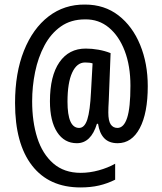

<svg xmlns="http://www.w3.org/2000/svg" viewBox="-20 -739 712 842"><path d="M628 -361Q628 -243 593 -177Q558 -111 496 -111Q458 -111 437 -133Q416 -155 410 -196H405Q379 -111 317 -111Q262 -111 230.5 -159.5Q199 -208 199 -295Q199 -406 240.5 -466Q282 -526 356 -526Q383 -526 411.5 -521Q440 -516 465 -506L457 -299Q455 -265 455 -246Q455 -209 465.5 -193.5Q476 -178 495 -178Q523 -178 537.5 -222Q552 -266 552 -363Q552 -450 527 -515.5Q502 -581 457.5 -618Q413 -655 353 -654Q291 -654 247 -623Q203 -592 175 -539.5Q147 -487 134 -423.5Q121 -360 121 -295Q121 -205 143.5 -134.5Q166 -64 213.5 -22.5Q261 19 334 19Q373 19 413 8Q453 -3 485 -21V49Q451 66 414.5 74.5Q378 83 333 83Q195 83 120.5 -13Q46 -109 46 -287Q46 -419 85 -516.5Q124 -614 193 -667Q262 -720 353 -719Q438 -719 499.5 -671.5Q561 -624 594.5 -542.5Q628 -461 628 -361ZM276 -293Q276 -178 327 -178Q351 -178 363 -215.5Q375 -253 379 -335L386 -461Q374 -465 353 -465Q317 -465 296.5 -420.5Q276 -376 276 -293Z"/></svg>

Font: Noto Sans Gurmukhi ExtraCondensed Medium
Style: Regular
Weight: 500
Width: 2
Designer: Jelle Bosma - Monotype Design Team
Foundry: Monotype Imaging Inc.
Version: Version 2.004; ttfautohint (v1.8.4.7-5d5b)